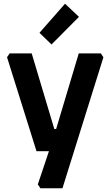

<svg xmlns="http://www.w3.org/2000/svg" viewBox="-20 -816 596 1036"><path d="M18 -507 32 -528H151L273 -120H283L405 -528H524L538 -507L317 200H198L184 179L244 0H177ZM193 -639 331 -796 406 -725 258 -576Z"/></svg>

Font: Oxanium
Style: Bold
Weight: 700
Designer: Severin Meyer
Version: Version 2.000